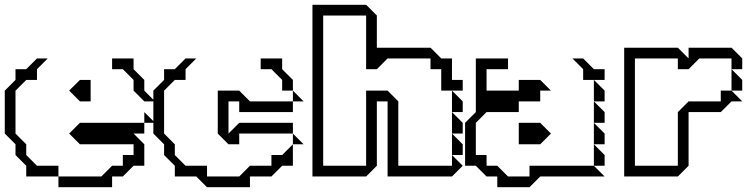

<svg xmlns="http://www.w3.org/2000/svg" viewBox="-20 -740 3132 805"><path d="M450 -450V-495H540V-450L585 -405V-360L630 -315H585L540 -360V-405L495 -450ZM90 0V-45L45 -90V-135L0 -180V-360L45 -405V-450H90L135 -495H180L135 -450V-405H90L45 -360V-180L90 -135V-90L135 -45H225V0ZM315 -315 270 -360 315 -405H360V-315ZM585 -225V-270L630 -225ZM225 45V0H405L450 -45H495V-90H540V-135H315L270 -180L315 -225H585V-180H540L585 -135V-45H540L495 0H450V45Z M1073 -450V-495H1163V-450L1208 -405V-360H1163V-405L1118 -450ZM1208 -315V-360L1253 -315ZM893 -180V-360H983L1028 -315H1208V-270H983V-315H938V-180L983 -225H1208V-180H983V-135H938ZM713 0V-45L668 -90V-135L623 -180V-360L668 -405V-450H713L758 -495H803L758 -450V-405H713L668 -360V-180L713 -135V-90L758 -45H848V0H983L1028 -45H1118V-90H1163L1208 -135V-45H1163L1118 0H1028V45H848L803 0ZM1208 -135V-180L1253 -135Z M1875 -270V-360L1920 -315V-270ZM1875 -180V-270L1920 -225V-180ZM1875 -90V-180L1920 -135V-90ZM1290 0V-720H1515L1560 -675V-540H1785L1830 -495H1875V-405H1920V-360H1830V-450H1785V-495H1605L1560 -450H1515V-675H1335V-45H1515V-360H1605L1650 -315V-45H1875V-90L1920 -45L1875 0H1605V-315H1560V-45L1515 0Z M2425 -405V-450L2380 -495H2425L2470 -450H2515V-405ZM2470 -315V-405L2515 -360V-315ZM2470 -225V-315L2515 -270V-225ZM2470 -135V-225L2515 -180V-135ZM2470 -45V-135L2515 -90V-45ZM1930 -45V-225L1975 -270V-495H2110V-450H2020V-360H2155V-405H2245L2290 -360H2245V-315H2155V-270H2020L1975 -225V-90H2020V-45H2065L2110 0H2200V-45H2470L2515 0H2245L2200 45H2065V0H2020L1975 -45ZM2155 -135V-225H2245L2290 -180L2245 -135Z M3047 -360V-450L3092 -405V-360ZM2597 0V-540H2822L2867 -495V-540H3047L3092 -495V-450H3047V-495H2912L2867 -450H2822V-495H2642V-45H2822V-270L2867 -315H3002V-360H3047L3092 -315H3047L3002 -270H2867V-45L2822 0Z"/></svg>

Font: Rubik Iso
Style: Regular
Weight: 400
Designer: Hubert and Fischer, NaN
Foundry: Hubert and Fischer, NaN
Version: Version 2.200